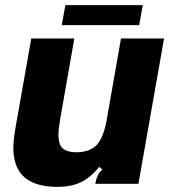

<svg xmlns="http://www.w3.org/2000/svg" viewBox="-20 -717 671 749"><path d="M39 -86Q32 -111 32 -139Q32 -161 36 -189.5Q40 -218 46 -250L102 -567H270L214 -248Q208 -212 208 -190Q208 -160 219 -144Q236 -123 278 -123Q329 -123 358 -152Q384 -181 396 -248L452 -567H620L520 0H352L353 -6Q356 -22 361.5 -33Q367 -44 379 -56L367 -66Q331 -22 293 -5Q255 12 205 12Q65 12 39 -86ZM523 -619H221L235 -697H537Z"/></svg>

Font: Open Sauce Sans Black Italic
Style: Regular
Weight: 900
Italic angle: -10°
Designer: Alfredo Marco Pradil
Foundry: Creative Sauce Fz LLC
Version: Version 1.477